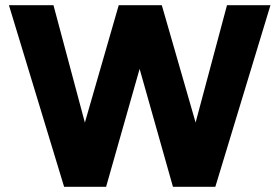

<svg xmlns="http://www.w3.org/2000/svg" viewBox="-20 -720 1077 740"><path d="M227.1 0 14.4 -700H186.1L307.1 -247.5L437.6 -700H603.6L733.9 -247.8L854.9 -700H1022.4L809.9 0H646.6L518.1 -454.5L388.9 0Z"/></svg>

Font: Geologica-Sharp
Style: Regular
Weight: 100
Designer: Sindre Bremnes, Frode Helland
Foundry: Monokrom Skriftforlag AS
Version: Version 1.010;gftools[0.9.28]